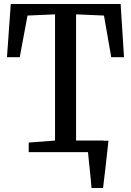

<svg xmlns="http://www.w3.org/2000/svg" viewBox="-20 -763 657 963"><path d="M333.5 -58H499.5V-30H333.5ZM439 180Q437.5 159.5 435.2 136.5Q433 113.5 430.5 89.5Q428 65.5 425.5 42.8Q423 20 421.5 0L374.5 -57H524Q522 -37 519.2 -13.2Q516.5 10.5 513.8 36.2Q511 62 508 87.5Q505 113 502 136.8Q499 160.5 497 180ZM256 -58V-691L118 -685L79 -476H15L34 -743H585L602 -476H538L501.5 -685L361.5 -691V-58L495.5 -48V0H124V-48Z"/></svg>

Font: Merriweather 24pt SemiCondensed
Style: Regular
Weight: 400
Width: 4
Designer: Eben Sorkin
Foundry: Eben Sorkin
Version: Version 2.100